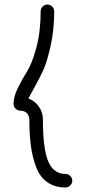

<svg xmlns="http://www.w3.org/2000/svg" viewBox="-20 -600 380 850"><path d="M270 230Q223 230 190 207Q157 184 140.5 141Q124 98 117 47.5Q110 -3 110 -70Q110 -88 99 -99Q88 -110 70 -110Q58 -110 49 -119Q40 -128 40 -140Q40 -172 59 -210.5Q78 -249 100 -284Q122 -319 141 -389.5Q160 -460 160 -550Q160 -562 169 -571Q178 -580 190 -580Q202 -580 211 -571Q220 -562 220 -550Q220 -470 204.5 -399Q189 -328 172.5 -291.5Q156 -255 133 -214Q110 -173 106 -164Q135 -153 152.5 -127.5Q170 -102 170 -70Q170 59 193.5 114.5Q217 170 270 170Q282 170 291 179Q300 188 300 200Q300 212 291 221Q282 230 270 230Z"/></svg>

Font: Pecita
Style: Book
Weight: 400
Width: 7
Version: Version 4.3